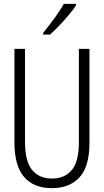

<svg xmlns="http://www.w3.org/2000/svg" viewBox="-20 -968 540 998"><path d="M250 10Q155 10 105 -48.5Q55 -107 55 -228V-714H110V-231Q110 -130 146.5 -85Q183 -40 251 -40Q316 -40 353 -84Q390 -128 390 -228V-714H445V-225Q445 -102 393 -46Q341 10 250 10ZM205 -798Q236 -836 264 -874.5Q292 -913 312 -948H375V-940Q360 -917 336.5 -889Q313 -861 287 -834Q261 -807 240 -788H205Z"/></svg>

Font: Noto Sans Mono ExtraCondensed Light
Style: Regular
Weight: 300
Width: 2
Designer: Monotype Design Team
Foundry: Monotype Imaging Inc.
Version: Version 2.014; ttfautohint (v1.8.4.7-5d5b)